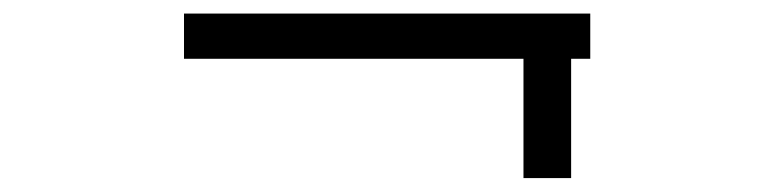

<svg xmlns="http://www.w3.org/2000/svg" viewBox="-20 -356 1126 276"><path d="M244.5 -271.5V-336.5H732.5H801H828.5V-271.5H801V-100H732.5V-271.5Z"/></svg>

Font: Trispace Expanded Light
Style: Regular
Weight: 300
Width: 7
Designer: Tyler Finck
Foundry: Etcetera Type Company
Version: Version 1.210; ttfautohint (v1.8.3)